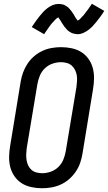

<svg xmlns="http://www.w3.org/2000/svg" viewBox="-20 -994 575 1022"><path d="M204 8Q175 8 147 2Q119 -4 96.5 -18Q74 -32 58 -54.5Q42 -77 35 -103.5Q28 -130 28.5 -159Q29 -188 34 -217L90 -559Q94 -584 103 -608.5Q112 -633 126.5 -655Q141 -677 161.5 -694.5Q182 -712 205.5 -723Q229 -734 254.5 -738.5Q280 -743 305 -743Q334 -743 362 -737Q390 -731 412.5 -717Q435 -703 451 -680.5Q467 -658 474 -631.5Q481 -605 480.5 -576Q480 -547 475 -518L419 -176Q415 -151 406.5 -126.5Q398 -102 383 -80Q368 -58 348 -40.5Q328 -23 304 -12Q280 -1 254.5 3.5Q229 8 204 8ZM205 -72Q227 -72 250 -80Q273 -88 290.5 -105Q308 -122 317 -144Q326 -166 330 -189L387 -531Q389 -547 390 -563Q391 -579 388.5 -594Q386 -609 379 -622.5Q372 -636 361 -645.5Q350 -655 335 -659Q320 -663 304 -663Q282 -663 259 -655Q236 -647 218.5 -630Q201 -613 192 -591Q183 -569 179 -546L122 -204Q120 -188 119.5 -172Q119 -156 121.5 -141Q124 -126 130.5 -112.5Q137 -99 148 -89.5Q159 -80 174 -76Q189 -72 205 -72ZM215 -812 149 -850Q160 -867 171 -882Q182 -897 191.5 -909Q201 -921 210.5 -931Q220 -941 233 -951Q246 -961 261 -967Q276 -973 291 -973Q296 -973 301 -972.5Q306 -972 311 -971Q316 -970 320 -968.5Q324 -967 328 -964.5Q332 -962 336 -959.5Q340 -957 343.5 -954Q347 -951 349.5 -947.5Q352 -944 355.5 -940.5Q359 -937 361.5 -933Q364 -929 366.5 -925.5Q369 -922 371.5 -918.5Q374 -915 375.5 -911.5Q377 -908 380.5 -902.5Q384 -897 386.5 -893.5Q389 -890 392 -886.5Q395 -883 395 -882H391L395 -885Q399 -887 402 -889.5Q405 -892 408 -895Q411 -898 412.5 -900Q414 -902 416 -904Q418 -906 420 -908Q422 -910 424.5 -912.5Q427 -915 428.5 -917.5Q430 -920 432.5 -923Q435 -926 437 -929Q439 -932 442 -935.5Q445 -939 447.5 -942.5Q450 -946 452.5 -949.5Q455 -953 457.5 -957Q460 -961 463.5 -965.5Q467 -970 469 -974L535 -936Q524 -918 513 -903.5Q502 -889 492.5 -877Q483 -865 473.5 -855Q464 -845 451 -835Q438 -825 423 -818.5Q408 -812 393 -812Q388 -812 383 -813Q378 -814 373 -815Q368 -816 364 -817.5Q360 -819 356 -821.5Q352 -824 348 -826.5Q344 -829 340.5 -832Q337 -835 334.5 -838.5Q332 -842 328.5 -845.5Q325 -849 322.5 -852.5Q320 -856 317.5 -860Q315 -864 312.5 -867.5Q310 -871 308 -874.5Q306 -878 303 -883Q300 -888 297 -892Q294 -896 291.5 -899.5Q289 -903 289 -904H293Q293 -903 289 -901Q285 -899 282 -896.5Q279 -894 276 -891Q273 -888 271 -886Q269 -884 267.5 -882Q266 -880 264 -878Q262 -876 259.5 -873.5Q257 -871 255 -868.5Q253 -866 250.5 -863Q248 -860 246 -857Q244 -854 241.5 -850.5Q239 -847 236.5 -843.5Q234 -840 231.5 -836.5Q229 -833 226.5 -829Q224 -825 220.5 -820.5Q217 -816 215 -812Z"/></svg>

Font: Iosevka Medium Oblique
Style: Regular
Weight: 500
Italic angle: -9°
Monospace: yes
Designer: Belleve Invis
Foundry: Belleve Invis
Version: Version 32.5.0; ttfautohint (v1.8.4)